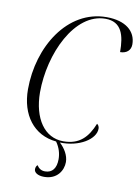

<svg xmlns="http://www.w3.org/2000/svg" viewBox="-100 -791 783 1071"><g transform="rotate(10 291.5 -255.0)"><path d="M226 214C300 214 332 159 332 112C332 74 309 37 280 10C389 14 479 -43 479 -103C479 -116 473 -124 466 -129C434 -49 388 0 297 0C190 0 123 -99 122 -246C122 -467 237 -714 411 -714C503 -714 523 -640 523 -545C559 -545 583 -565 583 -599C583 -674 523 -724 416 -724C194 -724 53 -493 53 -252C53 -107 130 -4 258 8C280 39 289 72 289 103C289 154 267 183 226 183C205 183 191 174 179 156C172 163 169 171 169 181C169 198 188 214 226 214Z"/></g></svg>

Font: Noto Serif Display SemiCondensed Light
Style: Italic
Weight: 300
Width: 4
Italic angle: -12°
Designer: Monotype Design Team
Foundry: Monotype Imaging Inc.
Version: Version 2.009